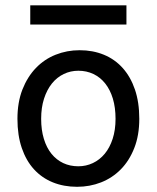

<svg xmlns="http://www.w3.org/2000/svg" viewBox="-20 -699 597 731"><path d="M136.7 -246.6Q136.7 -204.1 147 -170.4Q157.2 -136.7 176 -113.5Q194.8 -90.3 220.7 -78.1Q246.6 -65.9 278.3 -65.9Q307.6 -65.9 333.5 -78.1Q359.4 -90.3 378.7 -113.5Q397.9 -136.7 408.9 -170.4Q419.9 -204.1 419.9 -246.6Q419.9 -289.6 409.7 -323.5Q399.4 -357.4 380.6 -381.1Q361.8 -404.8 335.7 -417.2Q309.6 -429.7 278.3 -429.7Q248.5 -429.7 222.7 -417.2Q196.8 -404.8 177.7 -381.1Q158.7 -357.4 147.7 -323.5Q136.7 -289.6 136.7 -246.6ZM46.4 -246.6Q46.4 -309.6 65.4 -358.2Q84.5 -406.7 116.7 -440.2Q148.9 -473.6 191.9 -490.7Q234.9 -507.8 283.2 -507.8Q333.5 -507.8 375.2 -490.7Q417 -473.6 447 -440.2Q477.1 -406.7 493.7 -358.2Q510.3 -309.6 510.3 -246.6Q510.3 -183.6 491.2 -135.3Q472.2 -86.9 439.9 -54.2Q407.7 -21.5 364.7 -4.6Q321.8 12.2 273.4 12.2Q223.1 12.2 181.4 -4.6Q139.6 -21.5 109.6 -54.2Q79.6 -86.9 63 -135.3Q46.4 -183.6 46.4 -246.6ZM95.2 -678.7H461.4V-605.5H95.2Z"/></svg>

Font: Andika Basic
Style: Regular
Weight: 400
Designer: Annie Olsen & Victor Gaultney
Foundry: SIL International
Version: Version 1.000